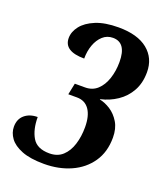

<svg xmlns="http://www.w3.org/2000/svg" viewBox="-139 -815 784 916"><g transform="rotate(20 253.5 -357.0)"><path d="M192 10Q122 10 79 -7Q36 -24 16.5 -51Q-3 -78 -3 -108Q-3 -147 22.5 -168.5Q48 -190 88 -190Q88 -127 112 -86.5Q136 -46 199 -46Q240 -46 266 -70Q292 -94 304.5 -134Q317 -174 317 -221Q317 -279 295 -310.5Q273 -342 232 -342H188L200 -400H252Q289 -400 314 -423Q339 -446 352 -485Q365 -524 365 -570Q365 -668 297 -668Q267 -668 245.5 -648.5Q224 -629 212.5 -597.5Q201 -566 201 -528Q98 -528 98 -595Q98 -627 121 -656.5Q144 -686 190 -705Q236 -724 305 -724Q402 -724 453.5 -682Q505 -640 505 -569Q505 -514 482.5 -473.5Q460 -433 422 -407.5Q384 -382 339 -372L338 -370Q365 -365 393 -347Q421 -329 440 -297.5Q459 -266 459 -220Q459 -147 423.5 -95.5Q388 -44 327.5 -17Q267 10 192 10Z"/></g></svg>

Font: Noto Serif ExtraCondensed
Style: Bold Italic
Weight: 700
Width: 2
Italic angle: -12°
Designer: Monotype Design Team
Foundry: Monotype Imaging Inc.
Version: Version 2.013; ttfautohint (v1.8.4.7-5d5b)